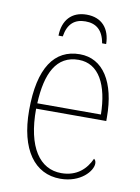

<svg xmlns="http://www.w3.org/2000/svg" viewBox="-83 -775 615 841"><g transform="rotate(10 224.5 -354.0)"><path d="M128 -606H147C156 -664 187 -688 234 -688C280 -688 312 -665 322 -606H340C339 -674 302 -718 234 -718C167 -718 129 -674 128 -606ZM244 10C335 10 384 -49 384 -82C384 -93 380 -98 375 -102C354 -55 314 -15 244 -15C149 -15 86 -101 87 -274H399V-290C399 -447 338 -542 235 -542C122 -542 58 -451 58 -262C58 -87 130 10 244 10ZM371 -298H88C94 -432 135 -517 234 -517C325 -517 369 -428 371 -298Z"/></g></svg>

Font: Noto Serif SemiCondensed Thin
Style: Regular
Weight: 100
Width: 4
Designer: Monotype Design Team
Foundry: Monotype Imaging Inc.
Version: Version 2.015